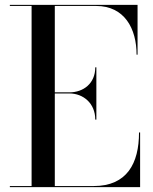

<svg xmlns="http://www.w3.org/2000/svg" viewBox="-20 -770 628 790"><path d="M372 -278H376.5V-493H372C372 -426 322.5 -390 265.5 -390H205.5V-745.5H375.5C492.5 -745.5 542 -652 542 -545H546V-750H20.5V-745.5H110V-4.5H20.5V0H556.5V-225H552C552 -98 502.5 -4.5 365.5 -4.5H205.5V-385.5H265.5C322.5 -385.5 372 -345 372 -278Z"/></svg>

Font: Bodoni* 36pt
Style: Regular
Weight: 400
Version: Version 2.3